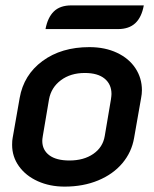

<svg xmlns="http://www.w3.org/2000/svg" viewBox="-20 -684 572 713"><path d="M25 -146Q25 -163 27 -172L53 -320Q68 -406 138 -457.5Q208 -509 312 -509Q370 -509 414.5 -488Q459 -467 483 -430.5Q507 -394 507 -349Q507 -335 504 -320L478 -172Q469 -119 434.5 -78Q400 -37 344.5 -14Q289 9 220 9Q165 9 120.5 -11Q76 -31 50.5 -66.5Q25 -102 25 -146ZM369 -179 392 -315Q394 -329 394 -335Q394 -371 368.5 -392Q343 -413 295 -413Q242 -413 206 -386Q170 -359 162 -315L139 -179Q137 -167 137 -161Q137 -127 163 -107.5Q189 -88 238 -88Q291 -88 326.5 -112.5Q362 -137 369 -179ZM245 -664H514Q506 -620 482.5 -598Q459 -576 418 -576H149Q157 -619 180 -641.5Q203 -664 245 -664Z"/></svg>

Font: K2D SemiBold
Style: Italic
Weight: 600
Italic angle: -10°
Designer: Katatrad Aksorn Co.,Ltd.
Foundry: Cadson Demak Co.,Ltd.
Version: Version 1.000; ttfautohint (v1.6)